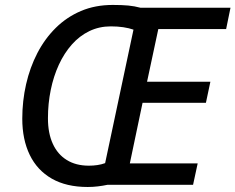

<svg xmlns="http://www.w3.org/2000/svg" viewBox="-20 -745 949 774"><path d="M333.5 8.8Q247.6 8.8 188.7 -24.9Q129.9 -58.6 99.9 -120.6Q69.8 -182.6 69.8 -266.6Q69.8 -337.9 85.2 -405.5Q100.6 -473.1 130.6 -531Q160.6 -588.9 204.8 -632.6Q249 -676.3 306.4 -700.7Q363.8 -725.1 434.6 -725.1Q471.2 -725.1 497.1 -722.7Q522.9 -720.2 545.9 -713.9H909.2L891.6 -627.9H618.2L572.8 -415.5H828.1L810.1 -330.6H554.7L503.4 -86.4H776.9L758.3 0H413.1Q395 3.9 375 6.3Q355 8.8 333.5 8.8ZM338.4 -77.1Q356.4 -77.1 372.8 -79.6Q389.2 -82 403.8 -87.4L518.1 -625.5Q500 -631.8 476.8 -635.3Q453.6 -638.7 426.8 -638.7Q379.9 -638.7 340.3 -619.6Q300.8 -600.6 269.8 -565.7Q238.8 -530.8 217.3 -484.1Q195.8 -437.5 184.6 -382.6Q173.3 -327.6 173.3 -268.1Q173.3 -208 192.9 -165.3Q212.4 -122.6 249.3 -99.9Q286.1 -77.1 338.4 -77.1Z"/></svg>

Font: Open Sans Medium
Style: Italic
Weight: 500
Italic angle: -12°
Designer: Monotype Design Team
Foundry: Monotype Imaging Inc.
Version: Version 3.000